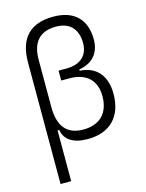

<svg xmlns="http://www.w3.org/2000/svg" viewBox="-140 -826 865 1135"><g transform="rotate(-15 293.0 -258.5)"><path d="M309.6 9.8C447.8 9.8 526.4 -70.3 526.4 -210C526.4 -321.3 469.2 -387.2 368.2 -393.1V-400.9C450.7 -414.1 497.1 -467.3 497.1 -550.3C497.1 -673.3 426.8 -742.2 300.3 -742.2C157.7 -742.2 85.9 -667.5 85.9 -519V224.6H150.9V-85.9H161.1C169.9 -24.9 223.1 9.8 309.6 9.8ZM150.9 -229.5V-517.6C150.9 -626.5 201.2 -681.2 300.3 -681.2C383.3 -681.2 430.2 -632.3 430.2 -545.4C430.2 -469.2 380.9 -425.8 295.9 -425.8H248V-365.2H298.8C401.4 -365.2 459.5 -310.1 459.5 -213.4C459.5 -110.4 401.4 -51.3 300.8 -51.3C200.7 -51.3 150.9 -109.9 150.9 -229.5Z"/></g></svg>

Font: Cascadia Code PL Light
Style: Regular
Weight: 300
Monospace: yes
Designer: Aaron Bell
Foundry: Saja Typeworks
Version: Version 2404.023